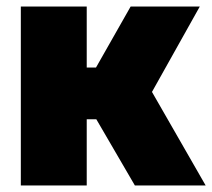

<svg xmlns="http://www.w3.org/2000/svg" viewBox="-20 -570 652 590"><path d="M44 0V-550H246.5V-362.5H275L381.5 -550H594L447 -287.5L612 0H394.5L276 -203.5H246.5V0Z"/></svg>

Font: Encode Sans SemiCondensed SemiCondensed Black
Style: Regular
Weight: 900
Width: 4
Designer: Multiple Designers
Foundry: Impallari Type
Version: Version 3.000; ttfautohint (v1.8.3) -l 8 -r 50 -G 200 -x 14 